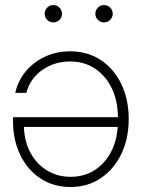

<svg xmlns="http://www.w3.org/2000/svg" viewBox="-20 -727 560 756"><path d="M255.9 -524.9Q325.7 -524.9 377.4 -490.2Q429.2 -455.6 458 -395.5Q486.8 -335.4 486.8 -258.3Q486.8 -180.7 457.5 -120.4Q428.2 -60.1 376.7 -25.4Q325.2 9.3 257.8 9.3Q189.9 9.3 138.9 -24.7Q87.9 -58.6 59.6 -117.2Q31.2 -175.8 31.2 -250.5V-265.6H444.3Q443.8 -330.1 420.2 -379.4Q396.5 -428.7 354.2 -456.8Q312 -484.9 255.9 -484.9Q193.8 -484.9 146.2 -451.2Q98.6 -417.5 83.5 -361.3H40Q51.3 -410.6 82.5 -447.3Q113.8 -483.9 158.7 -504.4Q203.6 -524.9 255.9 -524.9ZM443.4 -227.1H74.2Q76.2 -168.9 100.3 -124.8Q124.5 -80.6 165.3 -55.7Q206.1 -30.8 257.8 -30.8Q309.6 -30.8 349.9 -55.4Q390.1 -80.1 414.8 -124.3Q439.5 -168.5 443.4 -227.1ZM389.6 -638.7Q375.5 -638.7 365.5 -648.7Q355.5 -658.7 355.5 -672.9Q355.5 -687 365.5 -697Q375.5 -707 389.6 -707Q403.8 -707 413.8 -697Q423.8 -687 423.8 -672.9Q423.8 -658.7 413.8 -648.7Q403.8 -638.7 389.6 -638.7ZM189.9 -638.7Q175.8 -638.7 165.8 -648.7Q155.8 -658.7 155.8 -672.9Q155.8 -687 165.8 -697Q175.8 -707 189.9 -707Q204.1 -707 214.1 -697Q224.1 -687 224.1 -672.9Q224.1 -658.7 214.1 -648.7Q204.1 -638.7 189.9 -638.7Z"/></svg>

Font: Inter Display ExtraLight
Style: Regular
Weight: 200
Designer: Rasmus Andersson
Foundry: rsms
Version: Version 4.000;git-a52131595